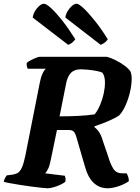

<svg xmlns="http://www.w3.org/2000/svg" viewBox="-31 -1008 752 1028"><path d="M223 0Q216 0 192.5 -2.5Q169 -5 138 -9Q107 -13 76 -18Q45 -23 21 -27.5Q-3 -32 -11 -35Q-9 -46 -3.5 -55.5Q2 -65 5 -69L36 -73Q52 -75 64 -82Q76 -89 86 -110.5Q96 -132 105 -176L181 -560Q187 -593 196.5 -613.5Q206 -634 215 -640H118Q115 -644 113 -652.5Q111 -661 112 -671Q119 -678 133.5 -685.5Q148 -693 162 -698.5Q176 -704 182 -704H541Q564 -698 589.5 -685Q615 -672 636 -656.5Q657 -641 667 -626Q674 -611 674 -587Q674 -553 665 -515Q656 -477 641 -443.5Q626 -410 607 -390Q585 -375 546 -358.5Q507 -342 475 -332V-327Q492 -314 503 -295Q514 -276 524 -241L548 -171Q560 -130 575.5 -105Q591 -80 624 -80H647Q651 -74 655 -62Q659 -50 659 -38Q635 -21 602.5 -10.5Q570 0 545 0Q502 0 471 -28.5Q440 -57 423 -119L378 -274Q374 -290 366 -301Q358 -312 337 -312H274L240 -148Q235 -121 226.5 -104Q218 -87 211 -80L316 -67Q318 -62 319.5 -54.5Q321 -47 319 -35Q303 -22 273 -11Q243 0 223 0ZM288 -385Q338 -385 389 -387.5Q440 -390 476 -396Q492 -416 504.5 -445Q517 -474 524 -506Q531 -538 531 -566Q531 -601 517 -619Q504 -625 481.5 -629Q459 -633 436.5 -635Q414 -637 402 -637Q367 -637 348.5 -617.5Q330 -598 323 -561ZM508 -768 319 -914Q321 -932 331.5 -949Q342 -966 355 -977Q368 -988 379 -988Q391 -988 417 -963.5Q443 -939 477 -896.5Q511 -854 546 -798Q543 -791 531.5 -781.5Q520 -772 508 -768ZM334 -768 144 -914Q148 -942 168 -965Q188 -988 204 -988Q217 -988 243.5 -963.5Q270 -939 303.5 -896.5Q337 -854 372 -798Q368 -791 357.5 -781.5Q347 -772 334 -768Z"/></svg>

Font: Texturina ExtraBold
Style: Italic
Weight: 800
Italic angle: -11°
Designer: Guillermo Torres Carreño
Foundry: Omnibus-Type
Version: Version 1.002; ttfautohint (v1.8.3)